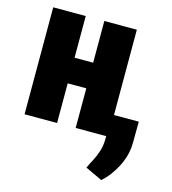

<svg xmlns="http://www.w3.org/2000/svg" viewBox="-110 -618 819 916"><g transform="rotate(15 300.0 -159.5)"><path d="M350.1 -322.3V-195.8H141.6V-322.3ZM200.2 -528.3V0H39.6V-528.3ZM452.6 -528.3V0H292V-528.3ZM575.2 -106.9 574.2 -2.4Q574.2 56.6 545.2 114.3Q516.1 171.9 474.1 208.5L390.6 169.4Q400.9 147 413.1 124.3Q425.3 101.6 434.1 73.2Q442.9 44.9 442.9 6.8V-106.9Z"/></g></svg>

Font: Roboto Condensed Black
Style: Regular
Weight: 900
Designer: Christian Robertson
Foundry: Google
Version: Version 3.008; 2023